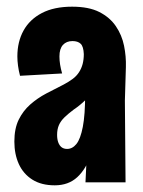

<svg xmlns="http://www.w3.org/2000/svg" viewBox="-20 -546 427 575"><path d="M236 0 240 -85 231 -384Q230 -407 221.5 -415Q213 -423 197 -423Q179 -423 168.5 -411.5Q158 -400 158 -377Q158 -365 160 -352.5Q162 -340 166 -326L40 -319Q36 -334 34 -349Q32 -364 32 -377Q32 -421 50.5 -454.5Q69 -488 105.5 -507Q142 -526 196 -526Q246 -526 277.5 -510Q309 -494 327 -467.5Q345 -441 351.5 -409Q358 -377 357 -345L354 -245L356 0ZM144 9Q104 9 77 -8Q50 -25 36.5 -54.5Q23 -84 23 -122Q23 -161 36 -187.5Q49 -214 70.5 -233Q92 -252 118.5 -266Q145 -280 171 -293Q186 -301 197.5 -309.5Q209 -318 216.5 -329.5Q224 -341 227.5 -354.5Q231 -368 231 -384L286 -349Q281 -314 267.5 -289Q254 -264 236.5 -247Q219 -230 201 -218Q185 -206 173.5 -195Q162 -184 156.5 -171.5Q151 -159 151 -142Q151 -129 154.5 -119.5Q158 -110 164.5 -105Q171 -100 181 -100Q197 -100 209 -115Q221 -130 228 -166Q235 -202 235 -264L280 -312Q280 -245 274 -187Q268 -129 253 -84.5Q238 -40 211.5 -15.5Q185 9 144 9Z"/></svg>

Font: Truculenta Black
Style: Regular
Weight: 900
Version: Version 1.002